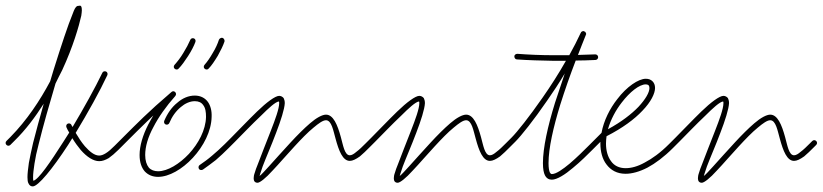

<svg xmlns="http://www.w3.org/2000/svg" viewBox="-30 -621 2935 685"><path d="M-7 -118C-11 -114 -11 -108 -7 -104C-3 -100 3 -100 7 -104L21 -118C62 -158 96 -204 126 -251C112 -202 99 -154 88 -111C82 -85 77 -61 73 -40C70 -19 68 -1 68 11C68 21 69 28 71 32C75 41 80 44 87 44C106 44 157 -18 213 -104C218 -112 223 -120 228 -128C237 -113 248 -98 258 -86C280 -61 303 -46 324 -46C335 -46 346 -50 358 -57C368 -64 380 -74 393 -87L410 -104C414 -108 414 -114 410 -118C406 -122 400 -122 396 -118L379 -101C367 -89 357 -80 347 -74C339 -69 331 -66 324 -66C307 -66 290 -80 273 -99C261 -113 250 -130 240 -147C283 -218 326 -295 353 -353C355 -358 353 -364 348 -366C343 -368 337 -366 335 -361C309 -307 269 -235 229 -168C227 -170 226 -173 225 -175C223 -180 217 -182 212 -180C207 -178 205 -172 207 -167C210 -160 213 -154 217 -148C210 -137 203 -126 196 -115C150 -43 108 19 89 24C88 21 88 17 88 11C88 -1 90 -17 93 -37C96 -57 101 -81 108 -107C124 -172 146 -249 168 -323C176 -339 184 -356 192 -371C231 -455 252 -529 260 -565C261 -573 262 -579 262 -584C262 -606 254 -600 250 -600C248 -600 243 -601 237 -590C235 -586 232 -580 229 -571C213 -533 188 -457 161 -371C157 -358 153 -344 149 -331C113 -263 66 -192 7 -132ZM88 24H87C88 24 88 24 88 24Z M700 -390C696 -386 696 -379 700 -376C704 -372 711 -372 714 -376C725 -387 736 -404 747 -422C757 -440 766 -458 771 -473C772 -478 769 -484 764 -486C759 -487 753 -484 751 -479C747 -466 739 -448 729 -432C720 -416 709 -400 700 -390ZM593 -390C589 -386 589 -379 593 -376C597 -372 604 -372 607 -376C618 -387 630 -404 641 -421C652 -438 662 -457 667 -471C669 -476 667 -482 662 -484C657 -486 651 -484 649 -479C643 -465 634 -448 624 -432C614 -415 602 -400 593 -390ZM556 -190C554 -185 556 -179 561 -177C566 -175 572 -177 574 -182C584 -206 598 -225 615 -239C630 -252 648 -260 665 -260C679 -260 689 -255 695 -246C703 -236 705 -221 705 -204C704 -157 678 -109 644 -72C610 -36 568 -10 534 -10C521 -10 509 -14 501 -23C493 -33 488 -48 488 -68C488 -98 498 -132 517 -167C536 -204 563 -242 595 -278C604 -288 591 -301 582 -293C540 -257 508 -228 482 -203C455 -177 434 -156 415 -137L396 -118C392 -114 392 -108 396 -104C400 -100 406 -100 410 -104L429 -123C448 -142 469 -163 495 -188C502 -195 510 -202 517 -209C511 -198 504 -187 499 -177C479 -138 468 -100 468 -68C468 -42 475 -23 486 -10C498 3 514 10 534 10C573 10 620 -17 658 -58C696 -99 724 -153 725 -204C726 -226 721 -244 712 -257C702 -271 686 -280 665 -280C643 -280 621 -271 602 -254C583 -239 567 -216 556 -190ZM682 -32C678 -29 677 -23 680 -18C683 -14 689 -13 694 -16C709 -26 724 -38 740 -50C755 -63 770 -77 786 -93L797 -104C801 -108 801 -114 797 -118C793 -122 787 -122 783 -118L772 -107C756 -91 741 -78 727 -66C712 -53 698 -43 682 -32Z M783 -118C779 -114 779 -108 783 -104C787 -100 793 -100 797 -104L809 -116C835 -142 869 -178 901 -208C928 -235 953 -258 965 -259C966 -258 966 -255 966 -253C966 -233 952 -195 936 -154C920 -112 901 -66 889 -33C885 -23 881 -13 879 -5C876 3 875 10 875 15C875 19 876 23 877 25C880 29 883 31 889 31C897 31 918 15 943 -13C966 -37 993 -69 1021 -99C1045 -125 1068 -149 1089 -166C1107 -181 1122 -192 1133 -192C1153 -192 1159 -155 1167 -127C1179 -82 1193 -47 1218 -47C1228 -47 1240 -53 1254 -63C1265 -72 1277 -84 1289 -96L1297 -104C1301 -108 1301 -114 1297 -118C1293 -122 1287 -122 1283 -118L1275 -110C1263 -98 1252 -87 1241 -79C1233 -72 1225 -67 1218 -67C1199 -67 1194 -104 1186 -132C1174 -176 1159 -212 1133 -212C1120 -212 1099 -201 1076 -181C1055 -163 1031 -139 1007 -113C979 -83 951 -51 929 -27C915 -12 904 1 896 7C897 5 897 3 898 0C900 -7 903 -16 907 -27C919 -59 939 -104 955 -147C972 -191 985 -232 986 -253C986 -261 984 -267 982 -271C978 -276 972 -279 966 -279C952 -279 921 -256 887 -223C856 -193 821 -156 795 -130Z M1283 -118C1279 -114 1279 -108 1283 -104C1287 -100 1293 -100 1297 -104L1309 -116C1335 -142 1369 -178 1401 -208C1428 -235 1453 -258 1465 -259C1466 -258 1466 -255 1466 -253C1466 -233 1452 -195 1436 -154C1420 -112 1401 -66 1389 -33C1385 -23 1381 -13 1379 -5C1376 3 1375 10 1375 15C1375 19 1376 23 1377 25C1380 29 1383 31 1389 31C1397 31 1418 15 1443 -13C1466 -37 1493 -69 1521 -99C1545 -125 1568 -149 1589 -166C1607 -181 1622 -192 1633 -192C1653 -192 1659 -155 1667 -127C1679 -82 1693 -47 1718 -47C1728 -47 1740 -53 1754 -63C1765 -72 1777 -84 1789 -96L1797 -104C1801 -108 1801 -114 1797 -118C1793 -122 1787 -122 1783 -118L1775 -110C1763 -98 1752 -87 1741 -79C1733 -72 1725 -67 1718 -67C1699 -67 1694 -104 1686 -132C1674 -176 1659 -212 1633 -212C1620 -212 1599 -201 1576 -181C1555 -163 1531 -139 1507 -113C1479 -83 1451 -51 1429 -27C1415 -12 1404 1 1396 7C1397 5 1397 3 1398 0C1400 -7 1403 -16 1407 -27C1419 -59 1439 -104 1455 -147C1472 -191 1485 -232 1486 -253C1486 -261 1484 -267 1482 -271C1478 -276 1472 -279 1466 -279C1452 -279 1421 -256 1387 -223C1356 -193 1321 -156 1295 -130Z M1783 -118C1779 -114 1779 -108 1783 -104C1787 -100 1793 -100 1797 -104L1809 -116C1829 -136 1874 -192 1922 -262C1943 -292 1965 -325 1985 -359C1973 -323 1961 -288 1950 -254C1924 -170 1907 -93 1907 -39C1907 -18 1910 -4 1914 4C1920 16 1929 20 1939 20C1957 20 1986 2 2014 -22C2041 -44 2067 -70 2084 -87L2101 -104C2105 -108 2105 -114 2101 -118C2097 -122 2091 -122 2087 -118L2070 -101C2054 -85 2028 -59 2002 -37C1978 -17 1954 0 1939 0C1936 0 1934 -2 1932 -5C1929 -11 1927 -22 1927 -39C1927 -92 1944 -167 1969 -248C1985 -299 2004 -353 2024 -405C2047 -405 2071 -406 2094 -407C2100 -407 2104 -412 2104 -417C2104 -423 2099 -427 2094 -427C2073 -426 2052 -426 2032 -425C2041 -449 2051 -473 2060 -496C2060 -496 2060 -496 2060 -497C2060 -497 2061 -497 2061 -498V-499C2061 -500 2061 -501 2061 -501V-502C2061 -502 2061 -503 2060 -503V-504C2060 -504 2060 -505 2059 -505C2059 -506 2059 -506 2059 -506L2058 -507L2057 -508H2056L2055 -509C2055 -509 2055 -509 2054 -509C2054 -510 2053 -510 2053 -510C2052 -510 2052 -510 2052 -510C2051 -510 2051 -510 2050 -510C2050 -510 2050 -510 2049 -510C2049 -510 2048 -510 2048 -509H2047C2047 -509 2046 -509 2046 -508H2045L2044 -507C2044 -507 2043 -507 2043 -506C2043 -506 2043 -506 2043 -505L2042 -504C2030 -478 2016 -451 2001 -424C1983 -424 1964 -424 1947 -424C1900 -424 1855 -426 1816 -429C1810 -429 1805 -425 1805 -420C1805 -414 1809 -409 1814 -409C1854 -406 1899 -405 1947 -404C1961 -404 1975 -404 1989 -404C1963 -358 1934 -313 1906 -273C1858 -204 1815 -150 1795 -130Z M2087 -118C2083 -114 2083 -108 2087 -104C2091 -100 2097 -100 2101 -104L2112 -115C2112 -113 2112 -111 2112 -109C2112 -80 2119 -53 2134 -34C2149 -14 2171 -1 2202 -1C2224 -1 2251 -8 2280 -23C2308 -38 2339 -61 2371 -93L2382 -104C2386 -108 2386 -114 2382 -118C2378 -122 2372 -122 2368 -118L2357 -107C2326 -76 2297 -55 2270 -41C2245 -27 2222 -21 2202 -21C2179 -21 2161 -30 2150 -46C2138 -62 2132 -84 2132 -109C2132 -118 2133 -127 2134 -135C2191 -164 2234 -196 2262 -226C2293 -258 2307 -288 2307 -307C2307 -317 2304 -325 2298 -331C2292 -337 2284 -340 2274 -340C2248 -340 2206 -312 2172 -267C2146 -234 2124 -191 2116 -147ZM2188 -255C2217 -293 2251 -320 2274 -320C2278 -320 2281 -319 2284 -317C2286 -314 2287 -311 2287 -307C2287 -291 2273 -267 2248 -240C2223 -214 2187 -186 2139 -160C2149 -195 2167 -228 2188 -255Z M2368 -118C2364 -114 2364 -108 2368 -104C2372 -100 2378 -100 2382 -104L2394 -116C2420 -142 2454 -178 2486 -208C2513 -235 2538 -258 2550 -259C2551 -258 2551 -255 2551 -253C2551 -233 2537 -195 2521 -154C2505 -112 2486 -66 2474 -33C2470 -23 2466 -13 2464 -5C2461 3 2460 10 2460 15C2460 19 2461 23 2462 25C2465 29 2468 31 2474 31C2482 31 2503 15 2528 -13C2551 -37 2578 -69 2606 -99C2630 -125 2653 -149 2674 -166C2692 -181 2707 -192 2718 -192C2738 -192 2744 -155 2752 -127C2764 -82 2778 -47 2803 -47C2813 -47 2825 -53 2839 -63C2850 -72 2862 -84 2874 -96L2882 -104C2886 -108 2886 -114 2882 -118C2878 -122 2872 -122 2868 -118L2860 -110C2848 -98 2837 -87 2826 -79C2818 -72 2810 -67 2803 -67C2784 -67 2779 -104 2771 -132C2759 -176 2744 -212 2718 -212C2705 -212 2684 -201 2661 -181C2640 -163 2616 -139 2592 -113C2564 -83 2536 -51 2514 -27C2500 -12 2489 1 2481 7C2482 5 2482 3 2483 0C2485 -7 2488 -16 2492 -27C2504 -59 2524 -104 2540 -147C2557 -191 2570 -232 2571 -253C2571 -261 2569 -267 2567 -271C2563 -276 2557 -279 2551 -279C2537 -279 2506 -256 2472 -223C2441 -193 2406 -156 2380 -130Z"/></svg>

Font: Mistral SingleLine OTF-SVG Regular
Style: Regular
Weight: 300
Designer: François Chastanet, Élisa Garzelli, Anais Alves, Morgane Autin
Foundry: institut supérieur des arts et du design Toulouse / isdaT
Version: Version 1.000;hotconv 1.0.117;makeotfexe 2.5.65602 DEVELOPME